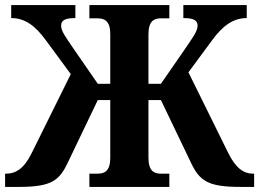

<svg xmlns="http://www.w3.org/2000/svg" viewBox="-20 -734 1018 754"><path d="M0 0H54C183 0 213 -25 247 -97L364 -341H413V-115C413 -62 391 -52 363 -52H331V0H645V-52H613C585 -52 563 -62 563 -115V-341H612L729 -97C763 -25 794 0 923 0H978V-52H974C937 -52 906 -73 876 -134L720 -450L813 -576C854 -632 895 -663 949 -663V-714H700V-663C739 -663 756 -655 756 -633C756 -612 738 -588 706 -541L612 -405H563V-599C563 -652 585 -662 613 -662H645V-714H331V-662H363C390 -662 413 -652 413 -601V-405H364L270 -541C238 -588 220 -612 220 -633C220 -655 237 -663 276 -663V-714H24V-663C79 -663 119 -632 160 -576L258 -443L105 -134C75 -72 42 -52 4 -52H0Z"/></svg>

Font: Noto Serif SemiCondensed
Style: Bold
Weight: 700
Width: 4
Designer: Monotype Design Team
Foundry: Monotype Imaging Inc.
Version: Version 2.015